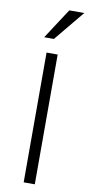

<svg xmlns="http://www.w3.org/2000/svg" viewBox="-105 -1006 486 1046"><g transform="rotate(10 138.0 -483.0)"><path d="M107.4 0V-717.8H168.9V0ZM80.1 -797.9 189.5 -965.8H272.5L133.8 -797.9Z"/></g></svg>

Font: Gothic A1 Light
Style: Regular
Weight: 300
Version: Version 2.50